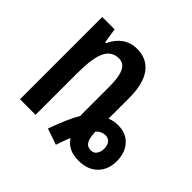

<svg xmlns="http://www.w3.org/2000/svg" viewBox="-146 -708 894 894"><g transform="rotate(45 301.0 -260.5)"><path d="M329.1 31.7 249.5 4.4Q266.6 -42.5 282.5 -79.6Q298.3 -116.7 314.9 -144Q314.5 -150.4 314.2 -159.2Q314 -168 314 -174.8V-337.4Q314 -398.4 299.6 -429.4Q285.2 -460.4 252.9 -460.4Q205.6 -460.4 184.6 -417Q163.6 -373.5 163.6 -272.9V0H61V-541.5H142.6L153.8 -467.8H160.2Q177.2 -507.3 208.3 -529.5Q239.3 -551.8 280.3 -551.8Q346.2 -551.8 381.3 -504.4Q416.5 -457 416.5 -363.8V-227.5Q439 -237.8 470.7 -237.8Q522.5 -237.8 553.2 -204.1Q584 -170.4 584 -114.3Q584 -58.6 549.8 -24.4Q515.6 9.8 456.5 9.8Q418.9 9.8 394.3 -2.9Q369.6 -15.6 355 -38.6Q342.8 -9.8 329.1 31.7ZM461.9 -64.5Q482.4 -64.5 491.9 -79.8Q501.5 -95.2 501.5 -113.3Q501.5 -137.2 490.7 -150.1Q480 -163.1 462.4 -163.1Q435.5 -163.1 416 -142.1Q417.5 -98.6 428.7 -81.5Q439.9 -64.5 461.9 -64.5Z"/></g></svg>

Font: Open Sans Condensed SemiBold
Style: Regular
Weight: 600
Width: 3
Designer: Monotype Design Team
Foundry: Monotype Imaging Inc.
Version: Version 3.000; ttfautohint (v1.8.4)